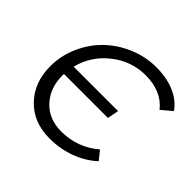

<svg xmlns="http://www.w3.org/2000/svg" viewBox="-172 -894 1088 1088"><g transform="rotate(45 372.5 -350.0)"><path d="M356 7Q227 7 148.2 -75Q69.5 -157 69.5 -285.5Q69.5 -372 104.8 -450.5Q140 -529 198.5 -585Q257 -641 335.8 -674Q414.5 -707 499 -707Q581.5 -707 645 -680.2Q708.5 -653.5 745 -601.5L682.5 -548.5Q617 -632 487.5 -632Q374.5 -632 283.5 -560Q192.5 -488 165 -377.5H521L508 -309.5H155.5Q155 -305.5 155 -298.5Q155 -197 215.2 -132.5Q275.5 -68 375 -68Q504 -68 602.5 -151.5L644.5 -99Q587.5 -47 513 -20Q438.5 7 356 7Z"/></g></svg>

Font: Argentum Sans Light
Style: Italic
Weight: 300
Italic angle: -11.3°
Designer: Julieta Ulanovsky (font), Owen Earl (portions from Jones font), Cristiano Sobral (main changes and remaster)
Foundry: Julieta Ulanovsky (font), Owen Earl (portions from Jones font), Cristiano Sobral (main changes and remaster)
Version: Version 3.127